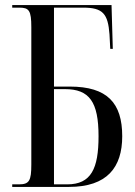

<svg xmlns="http://www.w3.org/2000/svg" viewBox="-20 -734 532 754"><path d="M28 0H251C401 0 460 -77 460 -199C460 -329 402 -394 254 -394H192V-704H307C384 -704 404 -680 410 -599L413 -542H423L418 -714H28V-704H56C94 -704 103 -693 103 -627V-88C103 -24 95 -10 54 -10H28ZM244 -10H192V-384H235C331 -384 367 -334 367 -199C367 -72 338 -10 244 -10Z"/></svg>

Font: Noto Serif Display ExtraCondensed
Style: Regular
Weight: 400
Width: 2
Designer: Monotype Design Team
Foundry: Monotype Imaging Inc.
Version: Version 2.009